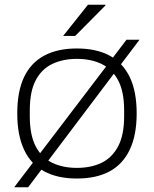

<svg xmlns="http://www.w3.org/2000/svg" viewBox="-20 -743 650 812"><path d="M305 12Q223 12 166.5 -18.5Q110 -49 81.5 -110.5Q53 -172 53 -263Q53 -356 81.5 -416.5Q110 -477 166.5 -507.5Q223 -538 305 -538Q388 -538 444 -507.5Q500 -477 529 -416.5Q558 -356 558 -263Q558 -172 529 -110.5Q500 -49 444 -18.5Q388 12 305 12ZM305 -33Q365 -33 409.5 -54.5Q454 -76 479.5 -124Q505 -172 505 -251V-276Q505 -356 479.5 -403.5Q454 -451 409.5 -472.5Q365 -494 305 -494Q246 -494 201 -472.5Q156 -451 131 -403.5Q106 -356 106 -276V-251Q106 -172 131 -124Q156 -76 201 -54.5Q246 -33 305 -33ZM40 49 515 -575H570L99 49ZM247 -591 352 -723H426V-720L298 -591Z"/></svg>

Font: Archivo SemiExpanded Thin
Style: Regular
Weight: 250
Width: 6
Designer: Hector Gatti
Foundry: Omnibus-Type
Version: Version 2.001